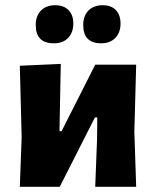

<svg xmlns="http://www.w3.org/2000/svg" viewBox="-20 -716 599 736"><path d="M192 -696Q224 -696 242.5 -677.5Q261 -659 261 -626Q261 -591 241 -570.5Q221 -550 186 -550Q117 -550 117 -620Q117 -655 137 -675.5Q157 -696 192 -696ZM374 -696Q406 -696 424 -677.5Q442 -659 442 -626Q442 -591 422 -570.5Q402 -550 368 -550Q299 -550 299 -620Q299 -655 319 -675.5Q339 -696 374 -696ZM56 0 63 -191 56 -464 213 -471 208 -213H216L345 -468H502L495 -211L502 0H345L352 -181L353 -266H344L209 0Z"/></svg>

Font: Alegreya Sans ExtraBold
Style: Regular
Weight: 800
Designer: Juan Pablo del Peral
Foundry: Huerta Tipografica
Version: Version 2.007